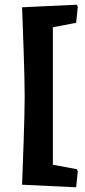

<svg xmlns="http://www.w3.org/2000/svg" viewBox="-20 -667 361 817"><path d="M74 119Q76 74 80.5 -60.5Q85 -195 85 -257Q85 -320 80.5 -455.5Q76 -591 74 -636L307 -647L311 -638L304 -570L205 -551V34L307 53L311 63L304 130Z"/></svg>

Font: Alegreya SC ExtraBold
Style: Regular
Weight: 800
Designer: Juan Pablo del Peral
Foundry: Huerta Tipografica
Version: Version 2.007; ttfautohint (v1.6)